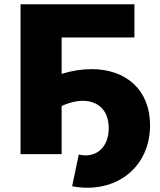

<svg xmlns="http://www.w3.org/2000/svg" viewBox="-20 -720 748 897"><path d="M317 150C342 155 366 157 389 157C557 157 681 39 681 -135C681 -300 569 -397 408 -397C364 -397 317 -390 268 -375V-545H608V-700H76V0H268V-225C303 -241 337 -249 367 -249C438 -249 488 -204 488 -122C488 -43 444 6 379 6C369 6 359 4 348 2Z"/></svg>

Font: Montserrat-Alt1 ExtBd
Style: Regular
Weight: 800
Designer: Differentunic
Foundry: Differentunic
Version: Version 7.222